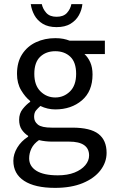

<svg xmlns="http://www.w3.org/2000/svg" viewBox="-20 -683 546 926"><path d="M245.6 223.1Q148.4 223.1 96.4 189.2Q44.4 155.3 44.4 92.3Q44.4 60.5 63.2 29.1Q82 -2.4 115.7 -23.9V-27.8Q97.2 -39.6 84.7 -58.1Q72.3 -76.7 72.3 -105.5Q72.3 -135.7 89.4 -157.2Q106.4 -178.7 125.5 -191.9V-195.8Q101.6 -214.8 81.8 -248Q62 -281.2 62 -326.7Q62 -383.3 86.9 -421.6Q111.8 -460 153.8 -479.5Q195.8 -499 246.6 -499Q269 -499 285.6 -495.6Q302.2 -492.2 315.9 -486.8H485.8V-422.4H387.2Q404.3 -407.2 415.3 -382.6Q426.3 -357.9 426.3 -323.7Q426.3 -242.7 375 -199Q323.7 -155.3 246.6 -155.3Q209 -155.3 174.8 -171.9Q162.1 -160.6 153.3 -149.9Q144.5 -139.2 144.5 -119.1Q144.5 -96.7 162.8 -82Q181.2 -67.4 229.5 -67.4H329.1Q415.5 -67.4 454.8 -37.1Q494.1 -6.8 494.1 54.2Q494.1 99.6 464.6 138.2Q435.1 176.8 379.4 200Q323.7 223.1 245.6 223.1ZM258.8 162.6Q305.7 162.6 339.4 149.2Q373 135.7 391.4 113.8Q409.7 91.8 409.7 66.9Q409.7 33.7 385.5 16.8Q361.3 0 313.5 0H231.4Q216.8 0 200.2 -1.7Q183.6 -3.4 168 -7.3Q142.6 10.3 131.6 33.2Q120.6 56.2 120.6 80.6Q120.6 118.7 155.5 140.6Q190.4 162.6 258.8 162.6ZM246.6 -212.9Q287.6 -212.9 317.4 -241.9Q347.2 -271 347.2 -326.7Q347.2 -382.8 319.1 -409.4Q291 -436 246.6 -436Q202.1 -436 173.8 -409.2Q145.5 -382.3 145.5 -326.7Q145.5 -271.5 175.3 -242.2Q205.1 -212.9 246.6 -212.9ZM252.9 -552.2Q212.9 -552.2 186.5 -568.1Q160.2 -584 146.2 -609.4Q132.3 -634.8 128.4 -663.1H181.6Q186.5 -639.6 203.4 -620.8Q220.2 -602.1 252.9 -602.1Q286.1 -602.1 303 -620.8Q319.8 -639.6 324.2 -663.1H377.4Q374.5 -634.8 360.4 -609.4Q346.2 -584 319.8 -568.1Q293.5 -552.2 252.9 -552.2Z"/></svg>

Font: Varta Light Medium
Style: Regular
Weight: 500
Version: Version 1.004